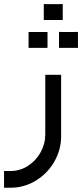

<svg xmlns="http://www.w3.org/2000/svg" viewBox="-22 -664 398 930"><path d="M29.8 245.2Q95.4 245.2 151.6 210.9Q207.9 176.6 241 119.1Q274.1 61.6 274.1 -3.9V-301.8H197.3V-13Q197.3 32.8 174.6 73.8Q151.9 114.7 113.3 139.5Q74.7 164.3 29.8 164.3H-2.4V245.2ZM208.1 -432.1Q208.1 -455.5 208.1 -470.8Q208.1 -486.1 208.1 -509Q186.5 -509 173.5 -509Q160.5 -509 145.6 -509Q134.4 -509 116.4 -509Q116.4 -486.1 116.4 -470.8Q116.4 -455.5 116.4 -432.1Q116.4 -432.1 133.5 -432.1Q150.6 -432.1 178.4 -432.1Q178.4 -432.1 208.1 -432.1ZM355.6 -432.1Q355.6 -455.5 355.6 -470.8Q355.6 -486.5 355.6 -509.4Q334 -509 320.8 -509Q307.5 -509 292.7 -509Q281.9 -509.4 263.9 -509.4Q263.9 -486.5 263.9 -470.8Q263.9 -455.5 263.9 -432.1Q263.9 -432.1 280.7 -432.1Q297.6 -432.1 325.5 -432.1Q325.5 -432.1 355.6 -432.1ZM281.9 -567Q281.9 -590.4 281.9 -605.7Q281.9 -621.4 281.9 -644.3Q260.3 -643.9 247 -643.9Q233.7 -643.9 219.4 -643.9Q208.1 -644.3 190.1 -644.3Q190.1 -621.4 190.1 -605.7Q190.1 -590.4 190.1 -567Q190.1 -567 207 -567Q223.9 -567 252.2 -567Q252.2 -567 281.9 -567Z"/></svg>

Font: Arad-VF Thin Dots1
Style: Regular
Weight: 100
Designer: Mohammad Darvishi
Version: Version 1.000;August 30, 2024;FontCreator 15.0.0.2992 64-bit